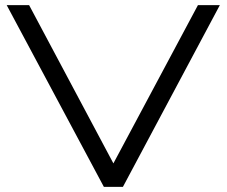

<svg xmlns="http://www.w3.org/2000/svg" viewBox="-20 -725 880 745"><path d="M383 0 6 -705H93L420 -91L748 -705H833L457 0Z"/></svg>

Font: Nunito Sans 7pt Expanded Light
Style: Regular
Weight: 300
Width: 7
Designer: Vernon Adams
Foundry: Vernon Adams
Version: Version 3.101;gftools[0.9.27]